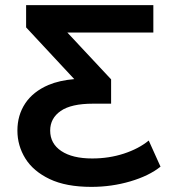

<svg xmlns="http://www.w3.org/2000/svg" viewBox="-20 -720 675 750"><path d="M337 10Q238 10 174 -20.5Q110 -51 79 -101Q48 -151 48 -210Q48 -270 78.5 -316Q109 -362 169 -388Q212 -406 270 -411L82 -613V-700H579V-593H243L414 -410V-315H343Q258 -315 217 -286.5Q176 -258 176 -210Q176 -159 219.5 -130Q263 -101 340 -101Q406 -101 464 -120Q522 -139 561 -171L607 -69Q562 -33 489 -11.5Q416 10 337 10Z"/></svg>

Font: Montserrat Thin SemiBold
Style: Regular
Weight: 600
Version: Version 9.000